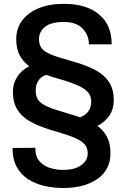

<svg xmlns="http://www.w3.org/2000/svg" viewBox="-20 -741 662 993"><path d="M551.3 50.8Q551.3 137.2 484.1 184.3Q417 231.4 305.7 231.4Q257.3 231.4 210.9 220.9Q164.6 210.4 127 186.8Q89.4 163.1 67.1 123.3Q44.9 83.5 44.9 24.4L162.6 23.4Q162.6 67.9 184.3 92.8Q206.1 117.7 239 127.7Q272 137.7 305.7 137.7Q367.2 137.7 400.4 113.3Q433.6 88.9 433.6 51.8Q433.6 25.9 419.7 7.8Q405.8 -10.3 372.1 -25.6Q338.4 -41 278.3 -58.6Q206.1 -78.1 154.3 -103Q102.5 -127.9 74.7 -166.7Q46.9 -205.6 46.9 -265.1Q46.9 -310.1 69.1 -344Q91.3 -377.9 131.3 -398.4Q98.6 -422.4 81.3 -456.1Q64 -489.7 64 -538.6Q64 -593.8 94.5 -634.8Q125 -675.8 180.2 -698.5Q235.4 -721.2 310.5 -721.2Q425.8 -721.2 491.7 -667Q557.6 -612.8 557.6 -511.7H439.9Q439.9 -559.6 407 -593.5Q374 -627.4 310.5 -627.4Q243.2 -627.4 212.4 -601.6Q181.6 -575.7 181.6 -539.6Q181.6 -511.7 194.1 -493.4Q206.5 -475.1 240 -460.7Q273.4 -446.3 335.9 -429.2Q410.2 -409.7 461.9 -384.5Q513.7 -359.4 541 -320.8Q568.4 -282.2 568.4 -222.7Q568.4 -177.2 546.1 -143.8Q523.9 -110.4 483.9 -89.8Q516.6 -65.9 533.9 -32.2Q551.3 1.5 551.3 50.8ZM320.8 -157.2Q340.8 -151.9 359.4 -146Q377.9 -140.1 394.5 -134.3Q451.7 -157.2 451.7 -214.8Q451.7 -241.7 437.5 -260.7Q423.3 -279.8 388.9 -296.1Q354.5 -312.5 293.5 -330.6Q272.9 -336.4 254.2 -342Q235.4 -347.7 218.3 -354Q190.4 -343.8 177.5 -322.3Q164.6 -300.8 164.6 -272.9Q164.6 -243.7 177.2 -224.6Q189.9 -205.6 223.6 -190.4Q257.3 -175.3 320.8 -157.2Z"/></svg>

Font: Vazirmatn RD UI FD Medium
Style: Regular
Weight: 500
Designer: Saber Rastikerdar
Foundry: Saber Rastikerdar
Version: Version 33.003